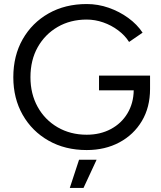

<svg xmlns="http://www.w3.org/2000/svg" viewBox="-20 -732 800 952"><path d="M410 12Q303 12 221 -34.5Q139 -81 92.5 -162.5Q46 -244 46 -349Q46 -456 92.5 -537.5Q139 -619 221 -665.5Q303 -712 410 -712Q466 -712 519 -693.5Q572 -675 616 -643Q660 -611 687 -570L620 -524Q600 -556 566 -581.5Q532 -607 491.5 -621Q451 -635 410 -635Q329 -635 266 -598.5Q203 -562 167 -498Q131 -434 131 -349Q131 -267 166.5 -202.5Q202 -138 265.5 -101Q329 -64 410 -64Q477 -64 529.5 -92Q582 -120 612 -170Q642 -220 643 -284H471V-357H724V-291Q724 -200 683.5 -132Q643 -64 572 -26Q501 12 410 12ZM326 200 372 60H459L394 200Z"/></svg>

Font: Figtree
Style: Regular
Weight: 400
Designer: Erik Kennedy
Foundry: Erik Kennedy
Version: Version 2.002